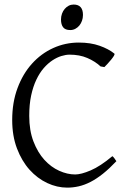

<svg xmlns="http://www.w3.org/2000/svg" viewBox="-20 -819 576 853"><path d="M497.1 -103Q465.8 -69.8 437.3 -47.1Q408.7 -24.4 382.1 -10.7Q355.5 2.9 329.8 8.8Q304.2 14.6 278.8 14.6Q233.4 14.6 189.7 -5.9Q146 -26.4 111.3 -64.9Q76.7 -103.5 55.4 -159.4Q34.2 -215.3 34.2 -286.1Q34.2 -364.3 57.9 -427.7Q81.5 -491.2 122.1 -536.1Q162.6 -581.1 216.3 -605.5Q270 -629.9 330.1 -629.9Q382.8 -629.9 422.6 -615.7Q462.4 -601.6 487.8 -581.1Q490.7 -578.6 486.3 -571.3Q481.9 -564 474.4 -554.7Q466.8 -545.4 458.3 -536.1Q449.7 -526.9 443.8 -521L426.8 -523.9Q401.9 -546.9 367.7 -561.5Q333.5 -576.2 289.1 -576.2Q272.5 -576.2 252.7 -570.1Q232.9 -564 212.9 -550.8Q192.9 -537.6 174.3 -516.4Q155.8 -495.1 141.4 -464.8Q127 -434.6 118.4 -394.8Q109.9 -355 109.9 -304.2Q109.9 -239.3 128.7 -190.4Q147.5 -141.6 177 -109.1Q206.5 -76.7 242.9 -60.3Q279.3 -43.9 314 -43.9Q340.3 -43.9 382.8 -62Q425.3 -80.1 479 -125Q481.4 -124 484.1 -120.8Q486.8 -117.7 489.3 -114.3Q491.7 -110.8 493.7 -107.7Q495.6 -104.5 497.1 -103ZM348.6 -752.4Q348.6 -738.8 344.2 -726.6Q339.8 -714.4 332.3 -705.3Q324.7 -696.3 314.5 -690.9Q304.2 -685.5 292 -685.5Q270 -685.5 260.5 -697.8Q251 -710 251 -732.4Q251 -746.1 255.4 -758.3Q259.8 -770.5 267.6 -779.5Q275.4 -788.6 285.4 -793.7Q295.4 -798.8 307.1 -798.8Q348.6 -798.8 348.6 -752.4Z"/></svg>

Font: Gentium Plus Eur
Style: Regular
Weight: 400
Designer: J. Victor Gaultney, Annie Olsen, Iska Routamaa, Becca Hirsbrunner
Foundry: SIL International
Version: Version 5.000